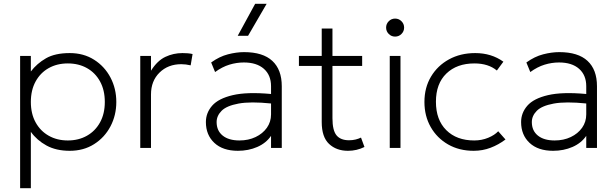

<svg xmlns="http://www.w3.org/2000/svg" viewBox="-20 -772 3214 1002"><path d="M85 210V-480H141V-399Q172.5 -440.5 220 -467.8Q267.5 -495 344 -495Q416.5 -495 471.2 -460.2Q526 -425.5 556.5 -367.5Q587 -309.5 587 -240Q587 -170.5 556.5 -112.5Q526 -54.5 471.2 -19.8Q416.5 15 344 15Q273 15 222.8 -12.5Q172.5 -40 141 -84V210ZM334 -39Q390.5 -39 434 -63.8Q477.5 -88.5 502.2 -133.5Q527 -178.5 527 -240Q527 -301.5 502.2 -346.8Q477.5 -392 434 -416.5Q390.5 -441 334 -441Q277.5 -441 234 -416.5Q190.5 -392 165.8 -346.8Q141 -301.5 141 -240Q141 -178.5 165.8 -133.5Q190.5 -88.5 234 -63.8Q277.5 -39 334 -39Z M712 0V-480H768V-403Q801 -455.5 843 -475.2Q885 -495 932 -495Q945 -495 958.8 -494Q972.5 -493 985 -490L975 -431Q949.5 -437 926 -437Q857 -437 812.5 -393.2Q768 -349.5 768 -279V0Z M1221.5 15Q1143 15 1098.8 -26.2Q1054.5 -67.5 1054.5 -135Q1054.5 -183 1087.2 -220.5Q1120 -258 1194.8 -275.5Q1269.5 -293 1394.5 -281.5V-322Q1394.5 -380 1357 -413Q1319.5 -446 1252.5 -446Q1214.5 -446 1177 -434.5Q1139.5 -423 1102.5 -396L1082 -446Q1125 -477 1169.5 -488.5Q1214 -500 1253.5 -500Q1352 -500 1401.2 -454.2Q1450.5 -408.5 1450.5 -322V0H1394.5V-63Q1368.5 -25 1322.5 -5Q1276.5 15 1221.5 15ZM1110.5 -135Q1110.5 -90 1142 -64.5Q1173.5 -39 1229.5 -39Q1276.5 -39 1313.8 -56.8Q1351 -74.5 1372.8 -105.2Q1394.5 -136 1394.5 -175V-232Q1287 -243 1224.8 -231.5Q1162.5 -220 1136.5 -193.8Q1110.5 -167.5 1110.5 -135ZM1220.5 -585 1311.5 -752H1371.5L1274.5 -585Z M1796 15Q1735.5 15 1697.2 -21Q1659 -57 1659 -135V-428H1540V-480H1659V-623H1715V-480H1870V-428H1715V-155Q1715 -91.5 1736.2 -65.8Q1757.5 -40 1801.5 -40Q1820.5 -40 1836.2 -44Q1852 -48 1864 -54L1882 -5Q1842 15 1796 15Z M2014 0V-480H2070V0ZM2042 -581Q2022.5 -581 2008.8 -594.8Q1995 -608.5 1995 -628Q1995 -647.5 2008.8 -661.2Q2022.5 -675 2042 -675Q2061.5 -675 2075.2 -661.2Q2089 -647.5 2089 -628Q2089 -608.5 2075.2 -594.8Q2061.5 -581 2042 -581Z M2452 15Q2376.5 15 2318.5 -18.2Q2260.5 -51.5 2227.8 -109Q2195 -166.5 2195 -240Q2195 -314.5 2229.2 -372Q2263.5 -429.5 2323.2 -462.2Q2383 -495 2460 -495Q2544.5 -495 2607 -450L2573 -404Q2528.5 -441 2456 -441Q2364 -441 2309.5 -388.2Q2255 -335.5 2255 -241Q2255 -146.5 2309 -92.8Q2363 -39 2455 -39Q2494 -39 2527.8 -53Q2561.5 -67 2580 -87L2618 -44Q2581.5 -16.5 2540 -0.8Q2498.5 15 2452 15Z M2866.5 15Q2788 15 2743.8 -26.2Q2699.5 -67.5 2699.5 -135Q2699.5 -183 2732.2 -220.5Q2765 -258 2839.8 -275.5Q2914.5 -293 3039.5 -281.5V-322Q3039.5 -380 3002 -413Q2964.5 -446 2897.5 -446Q2859.5 -446 2822 -434.5Q2784.5 -423 2747.5 -396L2727 -446Q2770 -477 2814.5 -488.5Q2859 -500 2898.5 -500Q2997 -500 3046.2 -454.2Q3095.5 -408.5 3095.5 -322V0H3039.5V-63Q3013.5 -25 2967.5 -5Q2921.5 15 2866.5 15ZM2755.5 -135Q2755.5 -90 2787 -64.5Q2818.5 -39 2874.5 -39Q2921.5 -39 2958.8 -56.8Q2996 -74.5 3017.8 -105.2Q3039.5 -136 3039.5 -175V-232Q2932 -243 2869.8 -231.5Q2807.5 -220 2781.5 -193.8Q2755.5 -167.5 2755.5 -135Z"/></svg>

Font: Geologica Thin
Style: Regular
Weight: 100
Designer: Sindre Bremnes, Frode Helland
Foundry: Monokrom Skriftforlag AS
Version: Version 1.010; ttfautohint (v1.8.4.7-5d5b);gftools[0.9.28]